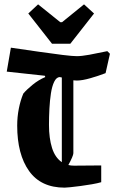

<svg xmlns="http://www.w3.org/2000/svg" viewBox="-20 -852 525 882"><path d="M485 -605 465 -516Q434 -504 396 -493Q358 -482 333 -482Q325 -482 317 -483V-148Q317 -142 310.5 -127Q304 -112 294 -94Q306 -91 320 -91L445 -92V-15Q428 -10 402 -5.5Q376 -1 349.5 2.5Q323 6 303 8Q283 10 277 10Q168 10 113.5 -66.5Q59 -143 59 -275Q59 -315 66.5 -353Q74 -391 87 -422Q101 -439 129 -462Q157 -485 188 -498L186 -504L11 -523L30 -633Q99 -623 161 -614Q223 -605 268.5 -599.5Q314 -594 333 -594Q355 -594 390.5 -600.5Q426 -607 473 -617ZM205 -278Q205 -217 219 -172.5Q233 -128 264 -107V-496Q259 -497 254 -498Q239 -497 229 -476.5Q219 -456 214 -423.5Q209 -391 207 -353Q205 -315 205 -278ZM219 -651 110 -790 155 -832 257 -750H265L366 -832L412 -790L303 -651Z"/></svg>

Font: Grenze Gotisch
Style: Bold
Weight: 700
Designer: Renata Polastri
Foundry: Omnibus-Type
Version: Version 1.001